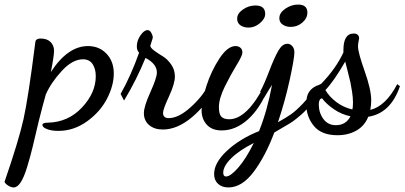

<svg xmlns="http://www.w3.org/2000/svg" viewBox="-116 -542 1774 842"><path d="M-96 255Q-34 75 -13 -19Q8 -113 38 -350Q39 -360 40.5 -363.5Q42 -367 47 -370Q52 -373 62 -373Q91 -373 106 -357.5Q121 -342 121 -320Q121 -296 107 -226Q181 -340 270 -340Q319 -340 351 -306.5Q383 -273 383 -220Q383 -167 353.5 -109.5Q324 -52 266 -10Q208 32 140 32Q109 32 89.5 24Q70 16 70 6Q70 -4 94 -4Q183 -6 243.5 -70.5Q304 -135 304 -208Q304 -240 290 -261Q276 -282 248 -282Q202 -282 155 -231Q108 -180 85 -128Q71 -79 54 -11L27 103Q16 148 2.5 192Q-11 236 -25.5 258Q-40 280 -56 280Q-68 280 -81.5 271Q-95 262 -96 255Z M413 -130Q459 -212 494 -311Q484 -321 484 -338Q484 -364 500 -387Q516 -410 531 -410Q541 -410 547.5 -398Q554 -386 554 -378Q554 -374 548.5 -358.5Q543 -343 543 -341Q544 -332 561 -319.5Q578 -307 598 -295Q618 -283 634.5 -259.5Q651 -236 651 -207Q651 -175 625 -119Q599 -63 599 -47Q599 -24 624 -24Q668 -24 722 -73.5Q776 -123 798 -171L822 -153Q791 -83 726.5 -28.5Q662 26 598 26Q561 26 538 6.5Q515 -13 515 -46Q515 -75 543.5 -138Q572 -201 572 -224Q572 -262 522 -288Q483 -192 428 -101Z M768 -59Q768 -99 789 -164.5Q810 -230 846 -285Q882 -340 917 -340Q930 -340 938.5 -332.5Q947 -325 947 -311Q947 -298 921.5 -256.5Q896 -215 870 -162.5Q844 -110 844 -72Q844 -41 855 -30Q866 -19 889 -19Q968 -19 1046 -172L1061 -156Q1026 -68 972 -19Q918 30 856 30Q814 30 791 5Q768 -20 768 -59ZM924 -460Q924 -483 949.5 -500.5Q975 -518 1004 -518Q1047 -518 1047 -481Q1047 -460 1024 -440.5Q1001 -421 974 -421Q953 -421 938.5 -431Q924 -441 924 -460Z M823 221Q823 172 879 119.5Q935 67 1020 33Q1056 -56 1077 -170L1060 -143Q1048 -124 1042 -113L1025 -140Q1042 -171 1064.5 -230Q1087 -289 1104.5 -319.5Q1122 -350 1144 -350Q1157 -350 1166 -339.5Q1175 -329 1175 -313Q1175 -286 1154.5 -192Q1134 -98 1103 -6Q1139 -26 1160.5 -41Q1182 -56 1213 -88.5Q1244 -121 1270 -166L1288 -154Q1270 -117 1250 -89Q1230 -61 1206.5 -40.5Q1183 -20 1168 -9.5Q1153 1 1124.5 17Q1096 33 1087 39Q1048 143 996.5 211.5Q945 280 886 280Q857 280 840 264Q823 248 823 221ZM863 215Q863 232 875 232Q895 232 929 193Q963 154 997 85Q932 118 897.5 152.5Q863 187 863 215ZM1109 -462Q1109 -486 1135.5 -504Q1162 -522 1191 -522Q1232 -522 1232 -487Q1232 -462 1210 -443Q1188 -424 1159 -424Q1139 -424 1124 -434Q1109 -444 1109 -462Z M1227 -86Q1227 -121 1239.5 -139Q1252 -157 1271.5 -165Q1291 -173 1293 -175Q1357 -241 1390 -312V-322Q1390 -395 1435 -395Q1457 -395 1459 -375Q1459 -372 1456.5 -360.5Q1454 -349 1454 -339Q1454 -312 1483 -230.5Q1512 -149 1512 -101Q1512 -84 1508 -60Q1576 -77 1626 -173L1638 -164Q1597 -45 1499 -30Q1483 10 1447 30.5Q1411 51 1364 51Q1294 51 1260.5 10.5Q1227 -30 1227 -86ZM1282 -84Q1282 -48 1302 -20.5Q1322 7 1357 7Q1401 7 1421 -32Q1382 -40 1349 -62.5Q1316 -85 1296 -111Q1282 -108 1282 -84ZM1311 -147Q1328 -118 1359 -94.5Q1390 -71 1429 -62Q1432 -71 1432 -93Q1432 -114 1428 -139.5Q1424 -165 1421 -179.5Q1418 -194 1409 -228.5Q1400 -263 1398 -272Q1349 -187 1311 -147Z"/></svg>

Font: TypoPRO Dancing Script
Style: Bold
Weight: 700
Designer: Pablo Impallari
Foundry: Pablo Impallari. www.impallari.com Igino Marini. www.ikern.com
Version: Version 1.002